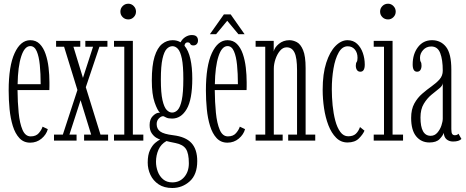

<svg xmlns="http://www.w3.org/2000/svg" viewBox="-20 -738 2447 1008"><path d="M138.5 11Q104 11 81.8 -13Q59.5 -37 47.2 -76.8Q35 -116.5 30.2 -165Q25.5 -213.5 25.5 -262.5Q25.5 -391.5 56.8 -459.2Q88 -527 139 -527Q169 -527 188.5 -507.2Q208 -487.5 219.2 -454.8Q230.5 -422 235 -383.2Q239.5 -344.5 239.5 -306.5Q239.5 -296 239.5 -285.5Q239.5 -275 239 -265H72Q72.5 -201.5 78 -146Q83.5 -90.5 98.2 -56.2Q113 -22 141 -22Q169 -22 183.8 -39.2Q198.5 -56.5 203.5 -73L231 -60Q223.5 -31.5 198 -10.2Q172.5 11 138.5 11ZM139 -496Q109 -496 91.5 -442.2Q74 -388.5 72.5 -296H193.5Q193.5 -351.5 189 -396.8Q184.5 -442 172.8 -469Q161 -496 139 -496Z M263.5 0V-31.5H310L386.5 -265.5L316.5 -492.5H274.5V-523.5H401.5V-492.5H365.5L415.5 -329L468.5 -492.5H428V-523.5H544V-492.5H502L430.5 -280L507.5 -31.5H547.5V0H421.5V-31.5H458.5L403 -212L344.5 -31.5H382V0Z M654 -636Q636 -636 624 -648Q612 -660 612 -677Q612 -694 624 -706.2Q636 -718.5 654 -718.5Q670 -718.5 682 -706.2Q694 -694 694 -677Q694 -660 682 -648Q670 -636 654 -636ZM578.5 0V-31.5H632.5V-492.5H578.5V-523.5H677.5V-31.5H732.5V0Z M884.5 249Q841.5 249 812.8 229.8Q784 210.5 769.8 180Q755.5 149.5 755.5 115.5Q755.5 75 767.5 50Q779.5 25 795 12Q810.5 -1 821 -5.5Q814.5 -7 801.2 -14.5Q788 -22 776.8 -38Q765.5 -54 765.5 -81.5Q765.5 -112 782.2 -128.8Q799 -145.5 813 -146Q818.5 -146.5 820 -146Q806.5 -158 791.8 -200.2Q777 -242.5 777 -315.5Q777 -394.5 791.5 -440.8Q806 -487 830.8 -507Q855.5 -527 886.5 -527Q910 -527 928 -516Q937 -533.5 953.2 -543.8Q969.5 -554 986.5 -554Q1004.5 -554 1012 -546.2Q1019.5 -538.5 1019.5 -525Q1019.5 -514 1013 -506.8Q1006.5 -499.5 995.5 -499.5Q982.5 -499.5 979 -507.5Q975.5 -515.5 965 -515.5Q951 -515.5 948.5 -498Q969.5 -473 979.5 -428.8Q989.5 -384.5 989.5 -325.5Q989.5 -215.5 960.2 -165.5Q931 -115.5 883.5 -115.5Q863.5 -115.5 852.8 -120.8Q842 -126 840.5 -127Q838.5 -128 836.5 -128Q825.5 -128 814 -116.2Q802.5 -104.5 802.5 -86.5Q802.5 -61.5 821 -47.8Q839.5 -34 889.5 -28Q955 -20 985.2 13Q1015.5 46 1015.5 107.5Q1015.5 178.5 976.2 213.8Q937 249 884.5 249ZM883.5 -147Q900 -147 913.2 -161.2Q926.5 -175.5 934.5 -213.5Q942.5 -251.5 942.5 -323.5Q942.5 -393 934.8 -430.2Q927 -467.5 914 -481.5Q901 -495.5 885.5 -495.5Q869 -495.5 855.2 -481.2Q841.5 -467 833 -429.2Q824.5 -391.5 824.5 -320.5Q824.5 -250 833 -212.5Q841.5 -175 855 -161Q868.5 -147 883.5 -147ZM884.5 219.5Q923.5 219.5 947.5 191.2Q971.5 163 971.5 119.5Q971.5 66.5 955.8 43.5Q940 20.5 901.5 13Q886 10 872.5 7Q859 4 854 2.5Q825 18.5 812 48Q799 77.5 799 111.5Q799 137.5 808.2 162.5Q817.5 187.5 836.5 203.5Q855.5 219.5 884.5 219.5Z M1174 11Q1139.5 11 1117.2 -13Q1095 -37 1082.8 -76.8Q1070.5 -116.5 1065.8 -165Q1061 -213.5 1061 -262.5Q1061 -391.5 1092.2 -459.2Q1123.5 -527 1174.5 -527Q1204.5 -527 1224 -507.2Q1243.5 -487.5 1254.8 -454.8Q1266 -422 1270.5 -383.2Q1275 -344.5 1275 -306.5Q1275 -296 1275 -285.5Q1275 -275 1274.5 -265H1107.5Q1108 -201.5 1113.5 -146Q1119 -90.5 1133.8 -56.2Q1148.5 -22 1176.5 -22Q1204.5 -22 1219.2 -39.2Q1234 -56.5 1239 -73L1266.5 -60Q1259 -31.5 1233.5 -10.2Q1208 11 1174 11ZM1174.5 -496Q1144.5 -496 1127 -442.2Q1109.5 -388.5 1108 -296H1229Q1229 -351.5 1224.5 -396.8Q1220 -442 1208.2 -469Q1196.5 -496 1174.5 -496ZM1082 -558.5 1155.5 -662.5H1191L1264 -558.5H1231.5L1173 -629L1114.5 -558.5Z M1322 0V-31.5H1372.5V-492.5H1322V-523.5H1417V-467.5Q1421 -488.5 1444.2 -507.8Q1467.5 -527 1499.5 -527Q1518.5 -527 1538.2 -516.8Q1558 -506.5 1571.2 -475Q1584.5 -443.5 1584.5 -380.5V-31.5H1635V0H1493V-31.5H1539.5V-369Q1539.5 -434.5 1526.2 -462Q1513 -489.5 1485 -489.5Q1465 -489.5 1450 -471.5Q1435 -453.5 1426.2 -427.5Q1417.5 -401.5 1417.5 -377.5V-31.5H1464V0Z M1804.5 10Q1769.5 10 1744.8 -14.8Q1720 -39.5 1704.2 -80.2Q1688.5 -121 1681.2 -170Q1674 -219 1674 -267Q1674 -350.5 1692.8 -408.5Q1711.5 -466.5 1741.5 -496.8Q1771.5 -527 1804.5 -527Q1834.5 -527 1854.8 -508Q1875 -489 1885 -459.8Q1895 -430.5 1895 -399Q1895 -361.5 1872 -361.5Q1860 -361.5 1854 -370.5Q1848 -379.5 1848 -393Q1848 -406.5 1852.5 -412.5Q1857 -418.5 1857 -434.5Q1857 -461.5 1842.8 -478.2Q1828.5 -495 1805.5 -495Q1776.5 -495 1758 -462.2Q1739.5 -429.5 1730.8 -378Q1722 -326.5 1722 -269.5Q1722 -228.5 1726.2 -185.2Q1730.5 -142 1740.2 -105Q1750 -68 1766.8 -45.2Q1783.5 -22.5 1808 -22.5Q1834 -22.5 1848 -35.5Q1862 -48.5 1870 -71L1893.5 -52Q1885.5 -32.5 1864.2 -11.2Q1843 10 1804.5 10Z M2017.5 -636Q1999.5 -636 1987.5 -648Q1975.5 -660 1975.5 -677Q1975.5 -694 1987.5 -706.2Q1999.5 -718.5 2017.5 -718.5Q2033.5 -718.5 2045.5 -706.2Q2057.5 -694 2057.5 -677Q2057.5 -660 2045.5 -648Q2033.5 -636 2017.5 -636ZM1942 0V-31.5H1996V-492.5H1942V-523.5H2041V-31.5H2096V0Z M2234.5 10Q2191.5 10 2165 -22.2Q2138.5 -54.5 2138.5 -119Q2138.5 -164 2155.2 -194.5Q2172 -225 2196.8 -246.2Q2221.5 -267.5 2246.2 -285Q2271 -302.5 2287.8 -321.5Q2304.5 -340.5 2304.5 -367Q2304.5 -424.5 2291.2 -459.2Q2278 -494 2244 -494Q2218.5 -494 2201.8 -475.8Q2185 -457.5 2185 -434.5Q2185 -419 2189 -413.2Q2193 -407.5 2193 -393.5Q2193 -379.5 2187.2 -370.5Q2181.5 -361.5 2169.5 -361.5Q2146.5 -361.5 2146.5 -400Q2146.5 -454 2174.2 -490.5Q2202 -527 2248 -527Q2294 -527 2321.8 -491.8Q2349.5 -456.5 2349.5 -373V-60Q2349.5 -41 2354.2 -34.5Q2359 -28 2368 -28Q2375 -28 2379.8 -30.5Q2384.5 -33 2387 -36L2402.5 -8.5Q2389.5 5 2358.5 5Q2338 5 2324.5 -6.5Q2311 -18 2310 -40.5Q2305 -26 2288 -8Q2271 10 2234.5 10ZM2241 -25Q2262 -25 2276.2 -41.5Q2290.5 -58 2297.5 -79.2Q2304.5 -100.5 2304.5 -115.5V-301.5Q2303.5 -287.5 2285.8 -273.5Q2268 -259.5 2245 -240.5Q2222 -221.5 2204.8 -193Q2187.5 -164.5 2187.5 -121Q2187.5 -25 2241 -25Z"/></svg>

Font: Imbue 10pt ExtraLight
Style: Regular
Weight: 200
Designer: Tyler Finck
Foundry: Etcetera Type Company
Version: Version 1.102; ttfautohint (v1.8.3)